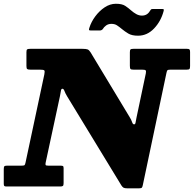

<svg xmlns="http://www.w3.org/2000/svg" viewBox="-68 -1016 1055 1046"><path d="M149.5 -636.5H98.5Q84.5 -636.5 80.2 -639.8Q76 -643 76 -656.5V-731.5Q76 -744.5 80.2 -747.2Q84.5 -750 97.5 -750H380.5Q401 -750 409.2 -746.8Q417.5 -743.5 425 -731.5L638 -378.5Q647.5 -363.5 651.5 -351Q655.5 -338.5 662.5 -338.5Q669 -338.5 670.5 -348.2Q672 -358 676 -377L726.5 -616.5Q729 -629.5 725.2 -633Q721.5 -636.5 706 -636.5H660Q646.5 -636.5 643 -640.2Q639.5 -644 639.5 -657.5V-731Q639.5 -743 643 -746.5Q646.5 -750 659 -750H950.5Q961 -750 964.2 -746.8Q967.5 -743.5 967.5 -733V-656Q967.5 -643.5 964 -640Q960.5 -636.5 948.5 -636.5H863Q848 -636.5 844.8 -634Q841.5 -631.5 839 -619.5L710 -7.5Q708 2.5 704.8 6.2Q701.5 10 689 10H626Q611 10 605 6.5Q599 3 593.5 -5.5L297.5 -491.5Q287.5 -508 283.2 -520.2Q279 -532.5 272 -532.5Q265.5 -532.5 264 -521.8Q262.5 -511 258.5 -491.5L181 -131.5Q178.5 -120 180.8 -116.8Q183 -113.5 196 -113.5H260.5Q269.5 -113.5 274 -111.8Q278.5 -110 278.5 -100.5V-18.5Q278.5 -6 274.5 -3Q270.5 0 259.5 0H-33Q-42 0 -44.8 -3Q-47.5 -6 -47.5 -15.5V-92.5Q-47.5 -105 -45 -109.2Q-42.5 -113.5 -30 -113.5H48Q62.5 -113.5 65.5 -116Q68.5 -118.5 71 -130L173.5 -610.5Q177 -628 173.5 -632.2Q170 -636.5 149.5 -636.5ZM684 -821.5Q650.5 -821.5 631 -833.2Q611.5 -845 596.5 -857.5Q581.5 -870 569.2 -878Q557 -886 539 -886Q522 -886 510 -877.2Q498 -868.5 491.5 -857Q485 -850 476 -850H426Q417 -850 416.8 -853.8Q416.5 -857.5 419 -865Q429 -897 451 -926.8Q473 -956.5 502.2 -976Q531.5 -995.5 563.5 -995.5Q597 -995.5 614.2 -984Q631.5 -972.5 646 -959.5Q659.5 -947.5 674.5 -939.2Q689.5 -931 705 -931Q734 -931 748.5 -956Q752 -961 754.2 -964Q756.5 -967 764 -967H816.5Q823 -967 824 -964.5Q825 -962 823.5 -956Q809 -900.5 771.5 -861Q734 -821.5 684 -821.5Z"/></svg>

Font: Besley* Heavy
Style: Italic
Weight: 800
Italic angle: -13°
Designer: Owen Earl
Foundry: indestructible type*
Version: Version 3.000; ttfautohint (v1.8.3)